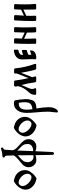

<svg xmlns="http://www.w3.org/2000/svg" viewBox="1296 -2032 1166 3797"><g transform="rotate(-90 1878.5 -133.0)"><path d="M194 -442Q250 -436 298.5 -410.5Q347 -385 380 -336Q413 -287 413 -224Q413 -164 384 -121Q322 -28 248 7Q130 -14 69 -93Q27 -148 27 -210Q27 -264 60 -319Q103 -392 194 -442ZM271 -93Q302 -93 322 -117Q342 -141 342 -172Q342 -231 289 -286Q264 -312 232.5 -329.5Q201 -347 172 -347Q140 -347 119 -324Q98 -301 98 -270Q98 -215 154 -156Q180 -129 211.5 -111Q243 -93 271 -93Z M817 -622Q812 -567 806 -457Q827 -405 877 -361Q887 -352 920 -323Q953 -294 963.5 -282.5Q974 -271 993 -246.5Q1012 -222 1018.5 -198.5Q1025 -175 1025 -146Q1025 -84 984 -40.5Q943 3 877 3Q830 3 787 -14Q780 165 771 322Q770 336 761.5 344Q753 352 742 352Q731 352 723 344.5Q715 337 715 323Q710 142 709 -12Q674 3 612 3Q552 3 511 -43Q470 -89 470 -152Q470 -187 485.5 -217Q501 -247 517 -263Q533 -279 570.5 -309.5Q608 -340 623 -354Q625 -356 635.5 -365.5Q646 -375 648 -377Q650 -379 658.5 -387Q667 -395 669.5 -398Q672 -401 678.5 -408Q685 -415 688.5 -419.5Q692 -424 696 -430.5Q700 -437 704 -444Q703 -494 699 -592Q697 -615 677 -620Q670 -622 666 -629.5Q662 -637 662 -646Q662 -663 673 -664Q773 -673 841 -696Q842 -696 844 -696Q850 -696 855 -688Q860 -680 860 -671Q860 -662 855 -658Q852 -656 843.5 -651Q835 -646 830.5 -643Q826 -640 822 -634.5Q818 -629 817 -622ZM709 -56Q706 -354 706 -367Q689 -346 665 -327Q614 -285 592.5 -250.5Q571 -216 571 -164Q571 -119 601 -86Q631 -53 675 -53Q694 -53 709 -56ZM801 -375Q800 -346 789 -60Q804 -58 820 -61Q871 -68 900.5 -96Q930 -124 930 -169Q930 -220 910.5 -253.5Q891 -287 846 -327Q816 -354 801 -375Z M1247 -442Q1303 -436 1351.5 -410.5Q1400 -385 1433 -336Q1466 -287 1466 -224Q1466 -164 1437 -121Q1375 -28 1301 7Q1183 -14 1122 -93Q1080 -148 1080 -210Q1080 -264 1113 -319Q1156 -392 1247 -442ZM1324 -93Q1355 -93 1375 -117Q1395 -141 1395 -172Q1395 -231 1342 -286Q1317 -312 1285.5 -329.5Q1254 -347 1225 -347Q1193 -347 1172 -324Q1151 -301 1151 -270Q1151 -215 1207 -156Q1233 -129 1264.5 -111Q1296 -93 1324 -93Z M1632 4Q1658 150 1658 248Q1658 371 1590 426Q1584 430 1577 430Q1567 430 1560 424.5Q1553 419 1553 410Q1553 382 1561 324.5Q1569 267 1569 230Q1569 148 1557 21Q1545 -106 1545 -188Q1545 -301 1594.5 -370.5Q1644 -440 1732 -440Q1788 -440 1794 -414Q1810 -342 1817 -217Q1818 -209 1818 -200Q1818 -151 1804 -101.5Q1790 -52 1766 -33Q1720 4 1632 4ZM1618 -74Q1665 -80 1694 -93Q1723 -106 1736 -130Q1749 -154 1752.5 -176Q1756 -198 1756 -236Q1756 -298 1743 -344Q1738 -344 1733 -344Q1670 -344 1639.5 -308Q1609 -272 1609 -184Q1609 -135 1618 -74Z M2264 -29Q2265 -24 2265 -18Q2265 0 2255 0H2170Q2153 0 2148 -30Q2131 -166 2096 -293Q2092 -278 2078 -247Q2032 -145 2024 -117Q2018 -98 2018 -78Q2018 -60 2023 -44Q2024 -39 2029.5 -33Q2035 -27 2035 -21Q2035 -13 2029.5 -6.5Q2024 0 2016 0H1917Q1902 0 1902 -26Q1902 -82 1940 -130Q1952 -145 1969 -165Q1986 -185 1995 -196Q2004 -207 2016.5 -225.5Q2029 -244 2041 -266Q2063 -307 2074 -364Q2065 -393 2065 -402Q2065 -437 2089 -437H2165Q2172 -437 2178 -432Q2184 -427 2185 -420Q2200 -292 2233 -150L2325 -386Q2323 -398 2323 -405Q2323 -408 2323 -410Q2323 -437 2343 -437H2405Q2412 -437 2418 -432Q2424 -427 2425 -420Q2446 -210 2513 -29Q2514 -25 2514 -19Q2514 0 2504 0H2418Q2404 0 2397 -26Q2361 -160 2338 -300L2251 -78Q2258 -48 2264 -29Z M2781 -441Q2789 -442 2791 -439Q2793 -436 2794 -429Q2796 -409 2796 -392Q2796 -372 2794 -363Q2793 -353 2782 -352Q2743 -347 2717.5 -326.5Q2692 -306 2692 -278Q2692 -278 2692 -277V-258Q2700 -261 2716.5 -267Q2733 -273 2746.5 -277Q2760 -281 2772 -282Q2782 -283 2785 -279.5Q2788 -276 2789 -269Q2789 -268 2789 -267Q2790 -261 2790 -241Q2790 -211 2789 -202Q2788 -195 2787.5 -192.5Q2787 -190 2784.5 -187.5Q2782 -185 2776 -184Q2726 -173 2693 -152Q2695 -106 2696 -95Q2708 -98 2731.5 -108Q2755 -118 2764 -121Q2767 -122 2771 -122Q2780 -122 2780 -104V-94Q2780 -59 2743.5 -28.5Q2707 2 2627 2Q2606 2 2606 -13Q2608 -71 2608 -91Q2608 -121 2602 -269V-277Q2602 -352 2651.5 -393.5Q2701 -435 2781 -441Z M3242 -26Q3242 -18 3237 -9Q3232 0 3225 0H3153Q3140 0 3138 -16Q3133 -70 3133 -183L3012 -239Q3011 -202 3011 -168Q3011 -95 3015 -50Q3017 -32 3017 -27Q3017 0 3001 0H2927Q2921 0 2916.5 -5Q2912 -10 2912 -16Q2910 -66 2910 -144Q2910 -301 2917 -424Q2917 -437 2929 -437H3004Q3010 -437 3015.5 -430.5Q3021 -424 3021 -416Q3021 -395 3017.5 -350.5Q3014 -306 3014 -284L3133 -228Q3135 -353 3140 -424Q3140 -437 3152 -437H3224Q3230 -437 3235.5 -430.5Q3241 -424 3241 -416Q3241 -415 3241 -414Q3235 -319 3235 -198Q3235 -103 3239 -50Q3239 -47 3240.5 -39Q3242 -31 3242 -26Z M3464 -107Q3464 -90 3465.5 -65Q3467 -40 3467 -26Q3467 0 3454 0H3379Q3373 0 3368.5 -5Q3364 -10 3364 -16Q3362 -47 3362 -93Q3362 -235 3374 -423Q3374 -428 3377.5 -432.5Q3381 -437 3386 -437H3462Q3468 -437 3473.5 -430.5Q3479 -424 3479 -416Q3479 -387 3474 -325Q3469 -263 3468 -242L3587 -298Q3588 -357 3592 -424Q3592 -437 3604 -437H3680Q3686 -437 3691.5 -430.5Q3697 -424 3697 -416Q3697 -415 3697 -414Q3691 -332 3691 -226Q3691 -112 3698 -50Q3698 -47 3699.5 -39Q3701 -31 3701 -26Q3701 -18 3696 -9Q3691 0 3684 0H3605Q3599 0 3594.5 -5Q3590 -10 3590 -16Q3587 -81 3587 -187Q3587 -220 3587 -253L3466 -196Q3464 -141 3464 -107Z"/></g></svg>

Font: Triodion Unicode
Style: Normal
Weight: 400
Version: Version 1.1